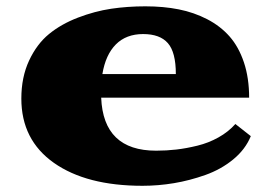

<svg xmlns="http://www.w3.org/2000/svg" viewBox="-20 -580 874 619"><path d="M48.8 -262.2Q48.8 -331.1 73.7 -384.5Q98.6 -438 137.9 -470.2Q177.2 -502.4 231.4 -523.2Q285.6 -543.9 338.4 -551.8Q391.1 -559.6 448.7 -559.6Q507.3 -559.6 556.4 -549.8Q605.5 -540 647.9 -518.1Q690.4 -496.1 720 -462.6Q749.5 -429.2 766.4 -378.9Q783.2 -328.6 783.2 -265.1H306.2Q313 -94.2 483.4 -94.2Q516.6 -94.2 548.6 -97.9Q580.6 -101.6 616.5 -110.4Q652.3 -119.1 684.3 -137Q716.3 -154.8 738.8 -180.2L788.6 -141.1Q771 -98.1 731.7 -65.9Q692.4 -33.7 642.1 -15.9Q591.8 2 541 10.5Q490.2 19 439.5 19Q258.8 19 153.8 -54.9Q48.8 -128.9 48.8 -262.2ZM310.1 -341.3H546.9Q546.9 -411.6 521.2 -440.9Q495.6 -470.2 441.4 -470.2Q386.7 -470.2 353.5 -436.8Q320.3 -403.3 310.1 -341.3Z"/></svg>

Font: Goblin
Style: Regular
Weight: 400
Designer: Riccardo De Franceschi
Foundry: Sorkin Type Co.
Version: Version 1.001